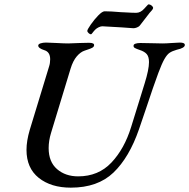

<svg xmlns="http://www.w3.org/2000/svg" viewBox="-20 -850 871 884"><path d="M102 -160Q102 -201 117 -252L206 -544Q211 -559 211 -577Q211 -611 184 -619Q156 -628 156 -640Q156 -647 167 -650.5Q178 -654 192 -654Q207 -654 241 -652Q275 -650 294 -650Q311 -650 347 -652L390 -653Q416 -653 413 -640Q412 -634 404.5 -630Q397 -626 386 -622.5Q375 -619 370 -617Q351 -611 333.5 -590.5Q316 -570 305 -534L215 -238Q204 -202 204 -168Q204 -105 242.5 -71.5Q281 -38 340 -38Q433 -38 493 -101.5Q553 -165 584 -266L625 -398L646 -466Q666 -530 666 -564Q666 -589 655.5 -601Q645 -613 623 -620Q608 -625 601 -629Q594 -633 595 -640Q595 -646 604 -649Q613 -652 626 -652L681 -651Q698 -650 728 -650Q745 -650 771 -652Q797 -654 808 -654Q831 -654 831 -643Q831 -629 794 -621Q773 -615 761 -607Q749 -599 737 -578Q725 -557 709 -514Q687 -455 652 -349L620 -255Q575 -125 502.5 -55.5Q430 14 306 14Q215 14 158.5 -31Q102 -76 102 -160ZM382 -708Q382 -714 398 -737Q414 -760 432.5 -779Q451 -798 462 -798Q490 -798 536 -794L557 -793Q589 -791 607 -791Q627 -791 644 -810Q650 -816 656 -823Q662 -830 664 -830Q671 -830 678 -824.5Q685 -819 685 -813Q685 -809 678 -801Q671 -793 669 -791Q657 -776 625 -734Q620 -727 610.5 -723.5Q601 -720 595 -720Q589 -720 539 -724Q456 -729 451 -729Q444 -729 434.5 -724.5Q425 -720 419 -714Q412 -707 406.5 -699.5Q401 -692 399 -692Q394 -692 388 -697.5Q382 -703 382 -708Z"/></svg>

Font: EB Garamond Medium
Style: Italic
Weight: 500
Italic angle: -17.2°
Designer: Georg Duffner and Octavio Pardo
Foundry: Georg Duffner
Version: Version 1.000